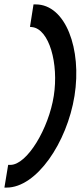

<svg xmlns="http://www.w3.org/2000/svg" viewBox="-20 -715 366 871"><path d="M17 33 0 136H10C146 136 284 -68 318 -280C352 -492 278 -695 142 -695H132L116 -593L126 -592C203 -583 247 -427 224 -280C201 -132 103 33 27 33Z"/></svg>

Font: Charger Pro
Style: ExBdSuExtObl
Weight: 400
Designer: Jasper
Foundry: Cannot Into Space Fonts
Version: Version 1.09